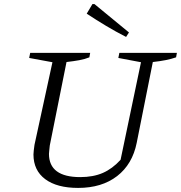

<svg xmlns="http://www.w3.org/2000/svg" viewBox="-20 -912 887 941"><path d="M363 9Q259 9 201.5 -34Q144 -77 144 -155Q144 -164 145.5 -175Q147 -186 149 -202L237 -607L123 -628L128 -653H422L418 -631Q396 -622 368.5 -617Q341 -612 306 -608L224 -199Q223 -185 221.5 -175Q220 -165 220 -158Q220 -101 258.5 -72.5Q297 -44 373 -44Q437 -44 484 -64.5Q531 -85 571 -129L671 -607L560 -628L565 -653H847L843 -631Q820 -623 792.5 -617.5Q765 -612 729 -608L650 -212Q629 -107 554 -49Q479 9 363 9ZM598 -731Q547 -757 499.5 -785.5Q452 -814 405 -845L433 -892H443L612 -753Z"/></svg>

Font: Piazzolla Thin Light
Style: Italic
Weight: 300
Italic angle: -11.3°
Version: Version 2.005